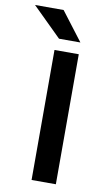

<svg xmlns="http://www.w3.org/2000/svg" viewBox="-143 -864 506 909"><g transform="rotate(10 110.0 -409.5)"><path d="M77.1 0V-625H193.8V0ZM88.9 -681.2 -50.7 -818.8H86.8L191.7 -681.2Z"/></g></svg>

Font: Afacad Flux SemiBold
Style: Regular
Weight: 600
Designer: Kristian Moeller
Foundry: Dicotype
Version: Version 1.100